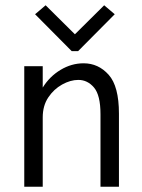

<svg xmlns="http://www.w3.org/2000/svg" viewBox="-20 -708 540 728"><path d="M72 0V-457H142V-376Q168 -418 209.5 -443Q251 -468 297 -468Q353 -468 392 -424.5Q431 -381 431 -277V0H361V-275Q361 -347 336.5 -376Q312 -405 277 -405Q247 -405 215.5 -387.5Q184 -370 163 -338.5Q142 -307 142 -263V0ZM153 -688 264 -578 375 -688 415 -654 276 -514H252L113 -654Z"/></svg>

Font: Inconsolata Nerd Font Mono
Style: Regular
Weight: 400
Monospace: yes
Designer: Raph Levien, Cyreal, Brenton Simpson
Foundry: Raph Levien, Cyreal, Google
Version: Version 3.000; ttfautohint (v1.8.3);Nerd Fonts 3.0.2